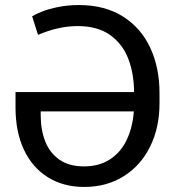

<svg xmlns="http://www.w3.org/2000/svg" viewBox="-20 -737 699 767"><path d="M617.2 -365.2V-324.2Q617.2 -226.6 579.3 -150.6Q541.5 -74.7 473.4 -32.5Q405.3 9.8 316.4 9.8Q232.9 9.8 170.9 -29.1Q108.9 -67.9 75.4 -139.4Q42 -210.9 42 -307.6V-369.1H515.6Q515.1 -443.4 492.4 -502.4Q469.7 -561.5 419.7 -597.2Q369.6 -632.8 290 -632.8Q213.9 -632.8 131.8 -597.7L108.4 -671.9Q121.6 -680.2 147.7 -690.7Q173.8 -701.2 212.4 -709Q251 -716.8 295.9 -716.8Q398.9 -716.8 471.4 -670.9Q543.9 -625 580.6 -545.4Q617.2 -465.8 617.2 -365.2ZM315.4 -72.3Q376.5 -72.3 419.7 -100.6Q462.9 -128.9 486.3 -178.5Q509.8 -228 514.6 -292H142.6V-277.3Q142.6 -217.8 160.9 -171.6Q179.2 -125.5 217.8 -98.9Q256.3 -72.3 315.4 -72.3Z"/></svg>

Font: Pretendard GOV
Style: Regular
Weight: 400
Designer: Base glyphs from Inter by Rasmus Andersson; Hangeul glyphs from Noto Sans CJK(Source Han Sans) by Jang Soo-young and Kan
Foundry: Kil Hyung-jin
Version: Version 1.309